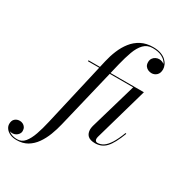

<svg xmlns="http://www.w3.org/2000/svg" viewBox="-417 -907 1218 1315"><g transform="rotate(30 192.0 -250.0)"><path d="M-87 260Q-117.5 260 -139.5 249.8Q-161.5 239.5 -173.2 223.2Q-185 207 -185 188.5Q-185 161.5 -169.8 147.8Q-154.5 134 -131.5 134Q-119 134 -107.2 139.8Q-95.5 145.5 -88 157Q-80.5 168.5 -80.5 186Q-80.5 198.5 -88.2 209.5Q-96 220.5 -108.2 227.2Q-120.5 234 -135 234Q-146 234 -157.2 230Q-168.5 226 -176.2 216Q-184 206 -184 188.5H-177.5Q-177.5 205 -166 219.8Q-154.5 234.5 -134 243.8Q-113.5 253 -86 253Q-50.5 253 -27 224.8Q-3.5 196.5 13.2 148.2Q30 100 43.5 40L170 -511.5Q180.5 -558 198.8 -602.2Q217 -646.5 245 -682.2Q273 -718 313 -739Q353 -760 407.5 -760Q443.5 -760 469 -750.8Q494.5 -741.5 510.2 -726.5Q526 -711.5 533.5 -694.2Q541 -677 541 -661Q541 -630.5 524.2 -614.8Q507.5 -599 484.5 -599Q472 -599 458.8 -604.2Q445.5 -609.5 436.2 -621.5Q427 -633.5 427 -653.5Q427 -671 435.2 -683.5Q443.5 -696 456.8 -702.5Q470 -709 484 -709Q495.5 -709 508.5 -704.2Q521.5 -699.5 530.8 -689Q540 -678.5 540 -661H533.5Q533.5 -681 521 -702.2Q508.5 -723.5 480.5 -738Q452.5 -752.5 407.5 -752.5Q365 -752.5 337.8 -724.2Q310.5 -696 293 -647.8Q275.5 -599.5 261 -540L128.5 11.5Q117.5 57.5 100.5 101.8Q83.5 146 58.2 181.8Q33 217.5 -2.5 238.8Q-38 260 -87 260ZM389.5 10Q350.5 10 332 -7.2Q313.5 -24.5 313.5 -58Q313.5 -62 315 -70.5Q316.5 -79 318 -85L425 -452.5H67.5V-460H505.5L385.5 -39Q383 -29 383 -21Q383 -13 387.8 -6.8Q392.5 -0.5 402 -0.5Q427 -0.5 449.2 -15.2Q471.5 -30 493 -64Q514.5 -98 536.5 -155.5L543.5 -153Q509.5 -63 475.2 -26.5Q441 10 389.5 10Z"/></g></svg>

Font: Bodoni Moda 28pt
Style: Italic
Weight: 400
Italic angle: -13°
Designer: Owen Earl
Foundry: indestructible type
Version: Version 2.004